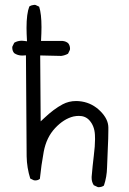

<svg xmlns="http://www.w3.org/2000/svg" viewBox="-20 -778 540 802"><path d="M391.6 3.9Q404.8 3.9 414.1 -2.9Q426.3 -39.1 427.2 -78.9Q428.2 -118.7 430.4 -159.7Q432.6 -200.7 432.6 -233.4Q432.6 -239.7 432.6 -246.1Q432.1 -280.8 399.2 -313.7Q366.2 -346.7 321.8 -354Q309.6 -356 297.9 -356Q267.6 -356 241.7 -342.3Q204.1 -322.3 164.1 -284.2L149.9 -271L147.9 -546.4L235.8 -544.4Q251 -546.4 264.2 -553.7L272 -569.8Q272.5 -571.8 272.5 -575.9Q272.5 -580.1 270.8 -586.2Q269 -592.3 264.6 -597.7Q255.4 -605.5 241.7 -606.9H151.4Q153.3 -642.1 153.3 -664.6Q153.3 -720.2 143.6 -750L128.4 -757.3Q126.5 -757.8 124 -757.8Q121.6 -757.8 117.7 -756.8Q109.4 -755.9 102.5 -751Q90.8 -721.2 90.8 -661.6Q90.8 -640.6 92.8 -605.5L83 -606.9Q77.1 -607.9 71.3 -607.9Q53.7 -607.9 39.6 -599.6L31.7 -583.5Q31.2 -581.5 31.2 -579.6Q31.2 -565.4 39.1 -556.2Q53.7 -545.9 73.2 -545.9Q76.2 -545.9 88.4 -546.9L91.3 -125Q92.3 -76.7 106.4 -32.2L121.6 -24.9Q124.5 -24.4 127.9 -24.4Q138.2 -24.4 146.5 -30.8Q152.3 -87.9 162.6 -144Q173.8 -204.1 210.2 -242.9Q246.6 -281.7 287.1 -291.5Q299.3 -293.9 309.6 -293.9Q336.4 -293.9 353 -275.9Q374.5 -252.4 376.5 -215.3Q377 -206.5 377 -196.8Q377 -168.5 371.8 -127.2Q366.7 -85.9 362.8 -39.6Q362.8 -36.6 362.8 -34.2Q362.8 -18.1 371.6 -4.4L388.2 3.4Q390.1 3.9 391.6 3.9Z"/></svg>

Font: NaikaiFont
Style: Light
Weight: 300
Version: Version 1.89